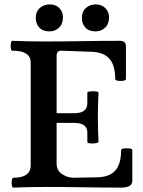

<svg xmlns="http://www.w3.org/2000/svg" viewBox="-20 -852 653 875"><path d="M41 3Q36 3 34 -8Q32 -19 34 -30.5Q36 -42 41 -42Q120 -42 120 -99V-567Q120 -621 36 -621Q31 -621 29.5 -632Q28 -643 29.5 -654.5Q31 -666 36 -666Q110 -663 182 -663Q268 -663 354.5 -664.5Q441 -666 526 -666Q554 -666 554 -641V-492Q554 -486 542 -484Q530 -482 517.5 -484Q505 -486 505 -492Q505 -554 479 -584Q453 -614 397 -616L258 -621Q238 -621 238 -597V-336H318Q378 -336 378 -381V-429Q378 -434 391 -435.5Q404 -437 416.5 -435.5Q429 -434 429 -429Q426 -374 426 -318Q426 -262 429 -206Q429 -202 416.5 -199.5Q404 -197 391 -198.5Q378 -200 378 -206V-248Q378 -292 318 -292H238V-108Q238 -74 263.5 -58Q289 -42 315 -42L423 -44Q479 -45 505.5 -75Q532 -105 532 -168Q532 -174 544.5 -175.5Q557 -177 570 -175.5Q583 -174 583 -168V-28Q583 3 532 3Q446 3 359 1.5Q272 0 186 0Q113 0 41 3ZM416 -709Q384 -709 368.5 -727Q353 -745 353 -769Q353 -800 372 -816Q391 -832 416 -832Q444 -832 460.5 -814.5Q477 -797 477 -774Q477 -743 459 -726Q441 -709 416 -709ZM206 -709Q174 -709 158.5 -727Q143 -745 143 -769Q143 -800 162 -816Q181 -832 206 -832Q235 -832 251 -814.5Q267 -797 267 -774Q267 -743 249 -726Q231 -709 206 -709Z"/></svg>

Font: Junicode
Style: Bold
Weight: 700
Designer: Peter S. Baker
Version: Version 2.100; ttfautohint (v1.8.4)